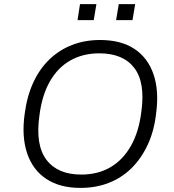

<svg xmlns="http://www.w3.org/2000/svg" viewBox="-20 -908 847 936"><path d="M372 8Q272 8 206 -35.5Q140 -79 112.5 -160Q85 -241 100 -351Q111 -437 141.5 -504Q172 -571 220 -617.5Q268 -664 330.5 -688.5Q393 -713 468 -713Q570 -713 635.5 -669.5Q701 -626 728.5 -545.5Q756 -465 741 -354Q731 -268 699.5 -201Q668 -134 620.5 -87.5Q573 -41 510.5 -16.5Q448 8 372 8ZM376 -57Q457 -57 518 -92.5Q579 -128 618 -196.5Q657 -265 669 -363Q689 -506 634.5 -577Q580 -648 464 -648Q384 -648 322.5 -613Q261 -578 222.5 -510Q184 -442 172 -343Q152 -201 206.5 -129Q261 -57 376 -57ZM546 -810 559 -888H639L626 -810ZM358 -810 370 -888H450L437 -810Z"/></svg>

Font: Nunito Sans 7pt Light
Style: Italic
Weight: 300
Italic angle: -9°
Designer: Vernon Adams
Foundry: Vernon Adams
Version: Version 3.101;gftools[0.9.27]